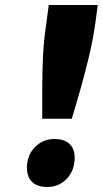

<svg xmlns="http://www.w3.org/2000/svg" viewBox="-20 -737 411 768"><path d="M149 -262Q149 -321 149 -385Q149 -449 152 -512Q155 -575 164 -634L175 -717H371L360 -634Q351 -575 336 -511.5Q321 -448 303 -384.5Q285 -321 267 -262ZM169 11Q125 11 104 -14Q83 -39 89 -85Q95 -127 125.5 -154Q156 -181 197 -181Q242 -181 263 -156Q284 -131 277 -85Q271 -43 241 -16Q211 11 169 11Z"/></svg>

Font: Lexend ExtBd
Style: Italic
Weight: 800
Italic angle: -8.13011°
Designer: Bonnie Shaver-Troup, Thomas Jockin
Foundry: Lexend
Version: Version 1.007